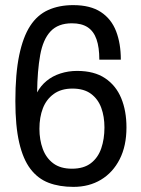

<svg xmlns="http://www.w3.org/2000/svg" viewBox="-20 -718 552 750"><path d="M267 12Q212 12 170 -4Q128 -20 99 -58Q70 -96 55 -161Q40 -226 40 -323Q40 -430 55 -502Q70 -574 98 -617Q126 -660 168.5 -679Q211 -698 266 -698Q333 -698 374 -671Q415 -644 433.5 -596Q452 -548 452 -485H368Q368 -533 357 -564.5Q346 -596 322.5 -611.5Q299 -627 261 -627Q207 -627 177.5 -595.5Q148 -564 137 -503Q126 -442 125 -357Q139 -383 162 -402Q185 -421 216 -431Q247 -441 281 -441Q348 -441 390.5 -412.5Q433 -384 453.5 -334.5Q474 -285 474 -220Q474 -148 447.5 -96Q421 -44 374.5 -16Q328 12 267 12ZM261 -59Q307 -59 335 -80.5Q363 -102 375.5 -138.5Q388 -175 388 -220Q388 -263 375.5 -297Q363 -331 335.5 -351.5Q308 -372 263 -372Q219 -372 190 -351Q161 -330 147.5 -295Q134 -260 134 -215Q134 -172 147 -136.5Q160 -101 188 -80Q216 -59 261 -59Z"/></svg>

Font: Archivo SemiCondensed
Style: Regular
Weight: 400
Width: 4
Designer: Hector Gatti
Foundry: Omnibus-Type
Version: Version 2.001